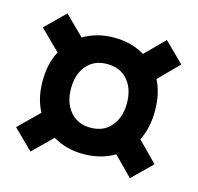

<svg xmlns="http://www.w3.org/2000/svg" viewBox="-78 -630 666 647"><g transform="rotate(15 255.0 -307.0)"><path d="M255 -104Q195 -104 148 -132L81 -66L13 -133L83 -202Q71 -224 65 -250Q59 -276 59 -307Q59 -338 65 -364Q71 -390 83 -412L13 -481L81 -548L148 -482Q195 -510 255 -510Q316 -510 362 -482L428 -548L496 -481L428 -412Q439 -391 445 -364.5Q451 -338 451 -307Q451 -276 445 -249.5Q439 -223 428 -202L496 -133L428 -66L363 -132Q316 -104 255 -104ZM255 -196Q301 -196 327 -227Q353 -258 353 -307Q353 -357 327 -387.5Q301 -418 255 -418Q210 -418 184 -387.5Q158 -357 158 -307Q158 -258 184 -227Q210 -196 255 -196Z"/></g></svg>

Font: Haskoy SemiBold
Style: Regular
Weight: 600
Designer: Ertekin Erdin
Foundry: Ertekin Erdin
Version: Version 1.500; ttfautohint (v1.8.3)